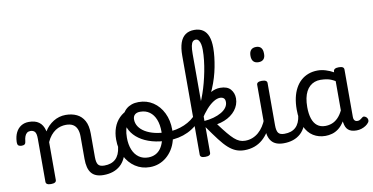

<svg xmlns="http://www.w3.org/2000/svg" viewBox="-147 -1282 3035 1564"><g transform="rotate(-10 1371.0 -500.0)"><path d="M596 17Q562 17 537 7.5Q512 -2 496 -21.5Q480 -41 472.5 -70.5Q465 -100 465 -140V-326Q465 -361 454.5 -386.5Q444 -412 422 -425.5Q400 -439 363 -439Q342 -439 319.5 -433Q297 -427 276.5 -413.5Q256 -400 237.5 -378Q219 -356 205 -324V-11Q205 2 194 8.5Q183 15 161 15Q140 15 129.5 8.5Q119 2 119 -11V-369Q119 -411 106 -425.5Q93 -440 70 -440Q53 -440 41.5 -431Q30 -422 23.5 -405Q17 -388 15 -365Q14 -349 6 -341.5Q-2 -334 -20 -334Q-36 -334 -46 -341Q-56 -348 -55 -374Q-53 -417 -37.5 -448.5Q-22 -480 5.5 -497.5Q33 -515 70 -515Q96 -515 116.5 -509.5Q137 -504 153 -492.5Q169 -481 180 -463.5Q191 -446 197 -422L199 -414Q213 -438 232 -457Q251 -476 273.5 -490Q296 -504 321.5 -511.5Q347 -519 375 -519Q427 -519 466.5 -500Q506 -481 528.5 -440.5Q551 -400 551 -334V-140Q551 -95 564.5 -76.5Q578 -58 615 -58Q629 -58 636 -46.5Q643 -35 641.5 -20.5Q640 -6 629 5.5Q618 17 596 17Z M596 17Q582 17 575.5 5.5Q569 -6 570.5 -20.5Q572 -35 583 -46.5Q594 -58 615 -58Q645 -58 668.5 -66Q692 -74 709 -90Q726 -106 736.5 -130Q747 -154 751 -186Q753 -201 766 -205.5Q779 -210 791.5 -205.5Q804 -201 802 -186Q798 -133 781 -94.5Q764 -56 737 -31.5Q710 -7 674.5 5Q639 17 596 17Z M979 19Q912 19 859 -16Q806 -51 776 -111.5Q746 -172 746 -250Q746 -303 762 -347.5Q778 -392 810 -424.5Q842 -457 891 -475.5Q940 -494 1006 -494Q1019 -494 1022.5 -483Q1026 -472 1021.5 -461Q1017 -450 1004 -450Q973 -450 946.5 -441Q920 -432 899.5 -415Q879 -398 864.5 -374Q850 -350 842.5 -318.5Q835 -287 835 -250Q835 -192 852.5 -149.5Q870 -107 902.5 -84Q935 -61 979 -61Q1012 -61 1038.5 -74Q1065 -87 1083 -112Q1101 -137 1111 -172Q1121 -207 1121 -250Q1121 -308 1104 -350.5Q1087 -393 1055 -416Q1023 -439 979 -439Q960 -439 951 -451Q942 -463 942 -479Q942 -495 951 -507Q960 -519 979 -519Q1046 -519 1098 -484.5Q1150 -450 1180 -389Q1210 -328 1210 -250Q1210 -203 1199 -162Q1188 -121 1167 -88Q1146 -55 1117.5 -31Q1089 -7 1054 6Q1019 19 979 19Z M1165 -169Q1091 -169 1030.5 -186Q970 -203 926.5 -234Q883 -265 859.5 -307Q836 -349 836 -398Q836 -424 846.5 -446Q857 -468 876 -484.5Q895 -501 920.5 -510Q946 -519 977 -519Q996 -519 1005.5 -507Q1015 -495 1015 -479Q1015 -463 1005.5 -451Q996 -439 977 -439Q949 -439 933.5 -425Q918 -411 918 -385Q918 -354 935.5 -327Q953 -300 986 -280Q1019 -260 1064.5 -249Q1110 -238 1167 -238Q1204 -238 1240.5 -245.5Q1277 -253 1309.5 -267Q1342 -281 1369.5 -301Q1397 -321 1416 -346Q1427 -360 1438 -354.5Q1449 -349 1454.5 -335.5Q1460 -322 1451 -309Q1427 -273 1395.5 -247Q1364 -221 1327 -203.5Q1290 -186 1249.5 -177.5Q1209 -169 1165 -169Z M1437 15Q1415 15 1405 8.5Q1395 2 1395 -11V-829Q1395 -893 1409.5 -935Q1424 -977 1453.5 -998Q1483 -1019 1527 -1019Q1570 -1019 1598.5 -1000Q1627 -981 1641 -943.5Q1655 -906 1655 -849Q1655 -812 1650.5 -772.5Q1646 -733 1638 -691Q1630 -649 1617 -606Q1604 -563 1585.5 -519.5Q1567 -476 1544 -433.5Q1521 -391 1492.5 -349.5Q1464 -308 1430 -268L1422 -335Q1435 -347 1448.5 -370.5Q1462 -394 1476 -426.5Q1490 -459 1503.5 -498Q1517 -537 1528.5 -580.5Q1540 -624 1549 -670Q1558 -716 1563 -761Q1568 -806 1568 -849Q1568 -874 1563.5 -894.5Q1559 -915 1549.5 -927Q1540 -939 1526 -939Q1511 -939 1501 -929Q1491 -919 1486 -894.5Q1481 -870 1481 -829V-11Q1481 2 1470 8.5Q1459 15 1437 15ZM1761 17Q1724 17 1692.5 4.5Q1661 -8 1630 -35.5Q1599 -63 1563.5 -109.5Q1528 -156 1481 -223H1477V-274Q1521 -277 1558 -287.5Q1595 -298 1622.5 -314Q1650 -330 1665 -351Q1680 -372 1680 -396Q1680 -419 1668 -428.5Q1656 -438 1638 -438Q1613 -438 1583.5 -419.5Q1554 -401 1524 -367.5Q1494 -334 1466 -289L1455 -373Q1478 -412 1509 -445Q1540 -478 1577 -498Q1614 -518 1653 -518Q1712 -518 1739 -486.5Q1766 -455 1766 -411Q1766 -384 1757 -359.5Q1748 -335 1731.5 -314Q1715 -293 1691.5 -276Q1668 -259 1639.5 -247.5Q1611 -236 1578 -230Q1615 -180 1642.5 -147Q1670 -114 1692 -94.5Q1714 -75 1735 -66.5Q1756 -58 1780 -58Q1794 -58 1799.5 -46.5Q1805 -35 1803 -20.5Q1801 -6 1790.5 5.5Q1780 17 1761 17Z M1761 17Q1747 17 1740.5 5.5Q1734 -6 1735.5 -20.5Q1737 -35 1748 -46.5Q1759 -58 1780 -58Q1813 -58 1841 -69Q1869 -80 1892 -100Q1915 -120 1932.5 -147Q1950 -174 1962 -205Q1968 -220 1979.5 -218.5Q1991 -217 1999.5 -207Q2008 -197 2005 -186Q1990 -138 1966.5 -100.5Q1943 -63 1912.5 -36.5Q1882 -10 1844 3.5Q1806 17 1761 17Z M2086 17Q2052 17 2027 7.5Q2002 -2 1986 -21.5Q1970 -41 1962.5 -70.5Q1955 -100 1955 -140V-489Q1955 -502 1965.5 -508.5Q1976 -515 1997 -515Q2019 -515 2030 -508.5Q2041 -502 2041 -489V-140Q2041 -95 2054.5 -76.5Q2068 -58 2105 -58Q2119 -58 2126 -46.5Q2133 -35 2131.5 -20.5Q2130 -6 2119 5.5Q2108 17 2086 17ZM1999 -669Q1971 -669 1956.5 -684.5Q1942 -700 1942 -731Q1942 -763 1956.5 -779Q1971 -795 1999 -795Q2026 -795 2040 -779Q2054 -763 2054 -731Q2055 -700 2040.5 -684.5Q2026 -669 1999 -669Z M2086 17Q2072 17 2065.5 5.5Q2059 -6 2060.5 -20.5Q2062 -35 2073 -46.5Q2084 -58 2105 -58Q2135 -58 2158.5 -66Q2182 -74 2199 -90Q2216 -106 2226.5 -130Q2237 -154 2241 -186Q2243 -201 2256 -205.5Q2269 -210 2281.5 -205.5Q2294 -201 2292 -186Q2288 -133 2271 -94.5Q2254 -56 2227 -31.5Q2200 -7 2164.5 5Q2129 17 2086 17Z M2432 17Q2375 17 2331 -10.5Q2287 -38 2262 -94Q2237 -150 2237 -235Q2237 -287 2246.5 -331Q2256 -375 2275 -410Q2294 -445 2321 -469Q2348 -493 2383 -506Q2418 -519 2460 -519Q2492 -519 2526 -508.5Q2560 -498 2590 -481V-486Q2590 -501 2601 -508Q2612 -515 2634 -515Q2656 -515 2666.5 -508.5Q2677 -502 2677 -488V-96Q2677 -83 2681 -74.5Q2685 -66 2692 -62Q2699 -58 2708 -58Q2718 -58 2724.5 -60.5Q2731 -63 2737.5 -68Q2744 -73 2753 -80Q2760 -86 2769 -83.5Q2778 -81 2787 -73Q2796 -63 2797 -52Q2798 -41 2793 -33Q2782 -17 2765 -6Q2748 5 2728.5 11Q2709 17 2689 17Q2666 17 2649 12Q2632 7 2620 -3.5Q2608 -14 2601.5 -29Q2595 -44 2592 -63Q2592 -64 2591 -67.5Q2590 -71 2590 -75Q2567 -38 2540.5 -18Q2514 2 2486 9.5Q2458 17 2432 17ZM2325 -239Q2325 -184 2338 -144.5Q2351 -105 2377.5 -84Q2404 -63 2444 -63Q2473 -63 2499.5 -73Q2526 -83 2549 -106Q2572 -129 2590 -166V-408Q2559 -427 2530 -433.5Q2501 -440 2469 -440Q2443 -440 2421 -432Q2399 -424 2381 -408Q2363 -392 2350.5 -368Q2338 -344 2331.5 -312Q2325 -280 2325 -239Z"/></g></svg>

Font: Playwrite ES
Style: Regular
Weight: 400
Designer: Veronika Burian, José Scaglione
Foundry: TypeTogether
Version: Version 1.002